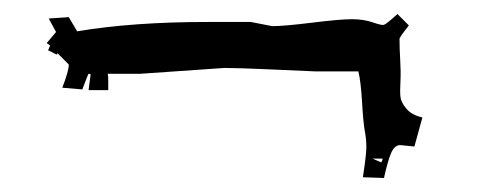

<svg xmlns="http://www.w3.org/2000/svg" viewBox="-20 -364 686 271"><path d="M105 -236.8 107.9 -258.8Q107.9 -259.8 105 -259.8Q104.5 -259.8 96.2 -237.8L67.9 -240.2Q77.1 -263.7 77.1 -272.9L61 -289.1Q61 -287.1 60.3 -287.1Q59.6 -287.1 58.6 -287.6Q57.6 -288.1 54.4 -289.8Q51.3 -291.5 47.9 -293L50.8 -299.8L45.9 -303.2L59.1 -318.8L48.8 -337.9L77.1 -339.8L88.9 -319.8Q167.5 -333 272.9 -333H334L364.3 -327.1Q380.9 -327.1 420.4 -332Q460 -336.9 476.6 -336.9Q493.2 -336.9 505.9 -332.5Q518.6 -328.1 521.7 -328.9Q524.9 -329.6 541 -344.2L557.1 -328.1Q543.9 -311.5 543.9 -309.1Q543.9 -295.4 544.9 -279.1Q545.9 -262.7 545.2 -248.8Q544.4 -234.9 545.2 -227.3Q545.9 -219.7 553.5 -210.7Q561 -201.7 576.2 -198.2L564.9 -157.2L544.9 -159.2Q536.6 -159.2 531.7 -147.2Q526.9 -135.3 522 -112.8L492.2 -113.8Q497.1 -145.5 497.1 -156.5Q497.1 -167.5 494.9 -179.2Q492.7 -190.9 491 -220.2Q489.3 -249.5 485.8 -263.2H425.8L359.9 -266.1Q315.9 -268.1 296.9 -268.1L177.2 -259.8H131.8Q132.8 -258.8 132.8 -250V-236.8ZM520 -140.1H505.9L518.1 -134.8Q520 -137.7 520 -140.1Z"/></svg>

Font: Eater
Style: Regular
Weight: 400
Version: Version 001.002